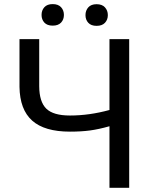

<svg xmlns="http://www.w3.org/2000/svg" viewBox="-20 -898 725 918"><path d="M597.7 -710.9V0H503.4V-294.4Q452.1 -279.8 410.2 -274.2Q368.2 -268.6 314.5 -268.6Q192.9 -268.6 133.8 -321.3Q74.7 -374 73.2 -482.9V-710.9H167.5V-485.4Q168 -411.1 201.4 -378.4Q234.9 -345.7 314.5 -345.7Q407.2 -345.7 503.4 -372.1V-710.9ZM178.7 -826.7Q178.7 -848.6 192.1 -863.5Q205.6 -878.4 231.9 -878.4Q258.3 -878.4 272 -863.5Q285.6 -848.6 285.6 -826.7Q285.6 -804.7 272 -790Q258.3 -775.4 231.9 -775.4Q205.6 -775.4 192.1 -790Q178.7 -804.7 178.7 -826.7ZM388.7 -825.7Q388.7 -847.7 402.1 -862.8Q415.5 -877.9 441.9 -877.9Q468.3 -877.9 481.9 -862.8Q495.6 -847.7 495.6 -825.7Q495.6 -803.7 481.9 -789.1Q468.3 -774.4 441.9 -774.4Q415.5 -774.4 402.1 -789.1Q388.7 -803.7 388.7 -825.7Z"/></svg>

Font: Roboto-ThirdPerson-AD3FC
Style: ThirdPerson-AD3FC
Weight: 400
Designer: Google
Version: Version 2.137; 2017